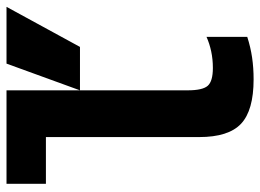

<svg xmlns="http://www.w3.org/2000/svg" viewBox="-122 -648 780 575"><g transform="rotate(-90 267.5 -360.0)"><path d="M318 10Q225 10 185 -27.5Q145 -65 145 -153V-612H5V-730H285V-187Q285 -143 298.5 -127.5Q312 -112 352 -112Q378 -112 401.5 -117Q425 -122 445 -131V-9Q414 1 383 5.5Q352 10 318 10ZM415 -510H285L365 -730H535Z"/></g></svg>

Font: M PLUS 1 Code
Style: Bold
Weight: 700
Designer: Coji Morishita
Foundry: UNDERFOREST DESIGN
Version: Version 1.002